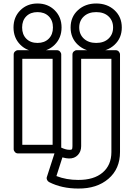

<svg xmlns="http://www.w3.org/2000/svg" viewBox="-20 -862 724 1110"><path d="M97.4 -603.5Q58.1 -643.1 58.1 -703.1Q58.1 -763.2 97.4 -802.5Q136.7 -841.8 196.8 -841.8Q256.8 -841.8 296.4 -802.5Q335.9 -763.2 335.9 -703.1Q335.9 -643.1 296.4 -603.5Q256.8 -564 196.8 -564Q136.7 -564 97.4 -603.5ZM59.1 0V-546.9Q59.1 -557.6 66.9 -564.7Q74.7 -571.8 84 -571.8H309.1Q319.8 -571.8 326.9 -564Q334 -556.2 334 -546.9V0Q334 10.7 326.2 17.8Q318.4 24.9 309.1 24.9H84Q73.2 24.9 66.2 17.1Q59.1 9.3 59.1 0ZM132.1 -767.8Q107.9 -743.7 107.9 -703.1Q107.9 -662.6 132.1 -638.2Q156.2 -613.8 196.8 -613.8Q237.3 -613.8 261.7 -638.2Q286.1 -662.6 286.1 -703.1Q286.1 -743.7 261.7 -767.8Q237.3 -792 196.8 -792Q156.2 -792 132.1 -767.8ZM108.9 -24.9H284.2V-522H108.9ZM251 161.1 300.8 6.8Q303.7 -2.4 313.2 -8.3Q322.8 -14.2 335.9 -7.8Q361.3 3.9 379.9 3.9Q391.6 4.9 395.3 1.2Q398.9 -2.4 398.9 -17.1V-546.9Q398.9 -557.6 406.7 -564.7Q414.6 -571.8 423.8 -571.8H648.9Q659.7 -571.8 666.7 -564Q673.8 -556.2 673.8 -546.9V17.1Q673.8 114.3 606.9 171.6Q540 229 432.1 228Q336.9 228 264.2 190.9Q255.9 186.5 252 178Q248 169.4 251 161.1ZM306.2 155.8Q363.3 178.2 432.1 178.2Q522.9 178.7 573.5 135.5Q624 92.3 624 17.1V-522H449.2V-17.1Q449.2 14.2 429.9 34.4Q410.6 54.7 378.9 54.2Q363.8 54.2 340.8 47.9ZM536.1 -841.8Q600.1 -841.8 642.1 -803Q684.1 -764.2 684.1 -703.1Q684.1 -642.1 642.1 -603Q600.1 -564 536.1 -564Q472.7 -564 430.4 -603Q388.2 -642.1 388.2 -703.1Q388.2 -764.2 430.4 -803Q472.7 -841.8 536.1 -841.8ZM438 -703.1Q438 -663.6 464.8 -638.7Q491.7 -613.8 536.1 -613.8Q581.1 -613.8 607.4 -638.7Q633.8 -663.6 633.8 -703.1Q633.8 -742.7 607.4 -767.3Q581.1 -792 536.1 -792Q491.7 -792 464.8 -767.1Q438 -742.2 438 -703.1Z"/></svg>

Font: Trueno Black Outline
Style: Regular
Weight: 900
Width: 6
Designer: Julieta Ulanovsky
Foundry: Julieta Ulanovsky
Version: Version 3.001b | FøM Fix